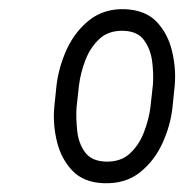

<svg xmlns="http://www.w3.org/2000/svg" viewBox="-20 -742 427 425"><path d="M100.1 -504.4 105 -552.2Q109.9 -593.8 127.9 -633.1Q146 -672.4 178.2 -697.8Q210.4 -723.1 256.3 -721.7Q302.2 -719.7 326.9 -693.6Q351.6 -667.5 360.8 -628.9Q370.1 -590.3 366.7 -552.2L361.8 -504.4Q357.4 -463.9 339.4 -424.6Q321.3 -385.3 289.3 -360.1Q257.3 -335 210.4 -336.4Q165.5 -337.9 140.6 -363.8Q115.7 -389.6 106.2 -428Q96.7 -466.3 100.1 -504.4ZM154.8 -552.7 149.4 -503.9Q147.9 -480.5 150.9 -452.6Q153.8 -424.8 168.2 -405Q182.6 -385.3 213.9 -384.3Q247.1 -383.3 267.6 -402.3Q288.1 -421.4 298.8 -449.7Q309.6 -478 313 -504.9L318.4 -553.7Q320.3 -577.6 316.9 -605.2Q313.5 -632.8 299.1 -652.8Q284.7 -672.9 253.4 -673.8Q220.2 -674.8 200 -655.8Q179.7 -636.7 168.9 -608.6Q158.2 -580.6 154.8 -552.7Z"/></svg>

Font: Roboto Condensed Light
Style: Italic
Weight: 300
Italic angle: -12°
Designer: Christian Robertson
Foundry: Google
Version: Version 3.0; 2020